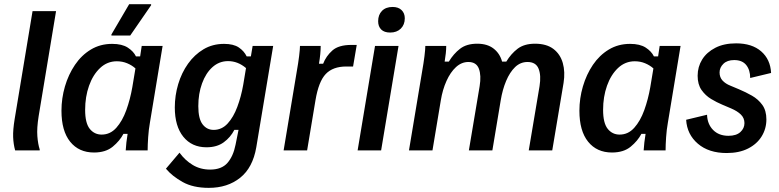

<svg xmlns="http://www.w3.org/2000/svg" viewBox="-20 -720 3728 919"><path d="M52.5 0Q44.2 -30 42.9 -64.2Q41.7 -98.3 50 -149.2L135.8 -666.7H248.3L165 -164.2Q155.8 -106.7 158.8 -68.3Q161.7 -30 170 -5V0Z M430 10Q357.5 10 315.8 -41.7Q274.2 -93.3 274.2 -190Q274.2 -249.2 290.8 -306.2Q307.5 -363.3 338.8 -409.6Q370 -455.8 415 -482.9Q460 -510 516.7 -510Q564.2 -510 591.7 -492.1Q619.2 -474.2 630.8 -450H650.8L658.3 -500H758.3L697.5 -132.5Q691.7 -100 689.2 -63.3Q686.7 -26.7 686.7 0H581.7Q582.5 -16.7 585 -38.3Q587.5 -60 590.8 -79.2H570.8Q553.3 -45.8 519.6 -17.9Q485.8 10 430 10ZM466.7 -75.8Q507.5 -75.8 536.7 -108.3Q565.8 -140.8 584.6 -192.9Q603.3 -245 613.3 -302.5L628.3 -392.5Q611.7 -407.5 588.8 -417.1Q565.8 -426.7 539.2 -426.7Q493.3 -426.7 459.2 -394.6Q425 -362.5 406.2 -309.6Q387.5 -256.7 387.5 -194.2Q387.5 -130.8 409.6 -103.3Q431.7 -75.8 466.7 -75.8ZM513.3 -550V-555L598.3 -700H703.3V-695L603.3 -550Z M979.2 179.2Q904.2 179.2 854.2 151.2Q804.2 123.3 774.2 87.5L839.2 10.8Q865.8 47.5 902.5 69.6Q939.2 91.7 985.8 91.7Q1040.8 91.7 1068.8 59.6Q1096.7 27.5 1107.5 -27.5L1121.7 -98.3H1101.7Q1083.3 -62.5 1050.8 -38.8Q1018.3 -15 968.3 -15Q898.3 -15 857.5 -65.4Q816.7 -115.8 816.7 -205.8Q816.7 -262.5 832.9 -317.1Q849.2 -371.7 880 -415Q910.8 -458.3 954.2 -484.2Q997.5 -510 1052.5 -510Q1097.5 -510 1122.9 -492.9Q1148.3 -475.8 1160.8 -450H1180.8L1189.2 -500H1287.5L1206.7 -15Q1190 82.5 1129.6 130.8Q1069.2 179.2 979.2 179.2ZM1002.5 -98.3Q1041.7 -98.3 1069.6 -128.8Q1097.5 -159.2 1115.8 -208.3Q1134.2 -257.5 1144.2 -314.2L1157.5 -394.2Q1118.3 -427.5 1071.7 -427.5Q1029.2 -427.5 997.1 -398.8Q965 -370 947.1 -320.8Q929.2 -271.7 929.2 -211.7Q929.2 -151.7 949.6 -125Q970 -98.3 1002.5 -98.3Z M1337.5 0 1400.8 -380Q1407.5 -417.5 1411.7 -451.2Q1415.8 -485 1415.8 -500H1515Q1515 -483.3 1512.9 -460.8Q1510.8 -438.3 1506.7 -415H1526.7Q1540.8 -451.7 1570.8 -478.3Q1600.8 -505 1661.7 -505H1687.5L1670 -401.7H1637.5Q1573.3 -401.7 1539.2 -365.8Q1505 -330 1490 -240L1450 0Z M1691.7 0 1775 -500H1887.5L1804.2 0ZM1847.5 -564.2Q1819.2 -564.2 1804.6 -578.8Q1790 -593.3 1790 -618.3Q1790 -649.2 1808.3 -667.9Q1826.7 -686.7 1859.2 -686.7Q1886.7 -686.7 1902.1 -671.7Q1917.5 -656.7 1917.5 -632.5Q1917.5 -601.7 1898.3 -582.9Q1879.2 -564.2 1847.5 -564.2Z M1937.5 0 2000.8 -380Q2007.5 -417.5 2011.7 -451.2Q2015.8 -485 2015.8 -500H2115.8Q2115.8 -483.3 2113.8 -464.6Q2111.7 -445.8 2108.3 -425H2128.3Q2150.8 -462.5 2182.1 -486.7Q2213.3 -510.8 2264.2 -510.8Q2312.5 -510.8 2342.5 -487.5Q2372.5 -464.2 2383.3 -425H2403.3Q2425.8 -462.5 2457.5 -486.7Q2489.2 -510.8 2540.8 -510.8Q2595.8 -510.8 2628.8 -485.8Q2661.7 -460.8 2673.8 -418.3Q2685.8 -375.8 2677.5 -323.3L2623.3 0H2510.8L2562.5 -307.5Q2570.8 -359.2 2557.9 -391.2Q2545 -423.3 2505 -423.3Q2470.8 -423.3 2445.4 -398.8Q2420 -374.2 2402.5 -332.5Q2385 -290.8 2376.7 -240L2336.7 0H2224.2L2275.8 -307.5Q2284.2 -359.2 2272.1 -391.2Q2260 -423.3 2221.7 -423.3Q2189.2 -423.3 2162.5 -398.8Q2135.8 -374.2 2117.1 -332.5Q2098.3 -290.8 2090 -240L2050 0Z M2909.2 10Q2836.7 10 2795 -41.7Q2753.3 -93.3 2753.3 -190Q2753.3 -249.2 2770 -306.2Q2786.7 -363.3 2817.9 -409.6Q2849.2 -455.8 2894.2 -482.9Q2939.2 -510 2995.8 -510Q3043.3 -510 3070.8 -492.1Q3098.3 -474.2 3110 -450H3130L3137.5 -500H3237.5L3176.7 -132.5Q3170.8 -100 3168.3 -63.3Q3165.8 -26.7 3165.8 0H3060.8Q3061.7 -16.7 3064.2 -38.3Q3066.7 -60 3070 -79.2H3050Q3032.5 -45.8 2998.8 -17.9Q2965 10 2909.2 10ZM2945.8 -75.8Q2986.7 -75.8 3015.8 -108.3Q3045 -140.8 3063.8 -192.9Q3082.5 -245 3092.5 -302.5L3107.5 -392.5Q3090.8 -407.5 3067.9 -417.1Q3045 -426.7 3018.3 -426.7Q2972.5 -426.7 2938.3 -394.6Q2904.2 -362.5 2885.4 -309.6Q2866.7 -256.7 2866.7 -194.2Q2866.7 -130.8 2888.8 -103.3Q2910.8 -75.8 2945.8 -75.8Z M3458.3 12.5Q3372.5 12.5 3320.4 -32.1Q3268.3 -76.7 3264.2 -146.7L3364.2 -170.8Q3365.8 -125.8 3393.3 -97.9Q3420.8 -70 3466.7 -70Q3504.2 -70 3523.8 -87.9Q3543.3 -105.8 3543.3 -130.8Q3543.3 -155 3526.2 -171.7Q3509.2 -188.3 3480 -200.8L3436.7 -219.2Q3410.8 -230 3383.8 -246.2Q3356.7 -262.5 3337.9 -289.2Q3319.2 -315.8 3319.2 -357.5Q3319.2 -400 3340.8 -435Q3362.5 -470 3403.8 -491.2Q3445 -512.5 3503.3 -512.5Q3579.2 -512.5 3623.3 -474.2Q3667.5 -435.8 3670.8 -370.8L3570.8 -346.7Q3570.8 -385 3551.7 -408.8Q3532.5 -432.5 3494.2 -432.5Q3460.8 -432.5 3442.5 -414.6Q3424.2 -396.7 3424.2 -373.3Q3424.2 -350 3438.3 -334.6Q3452.5 -319.2 3475.8 -310L3517.5 -292.5Q3549.2 -279.2 3579.2 -262.1Q3609.2 -245 3628.8 -217.9Q3648.3 -190.8 3648.3 -148.3Q3648.3 -104.2 3625.8 -67.5Q3603.3 -30.8 3560.8 -9.2Q3518.3 12.5 3458.3 12.5Z"/></svg>

Font: Familjen Grotesk GF Medium
Style: Italic
Weight: 500
Designer: Anders Wikstroem, Jonas Baeckman, Matilda Gysing, Kristian Moeller
Foundry: Familjen STHML AB
Version: Version 2.000; Beta; Release 4; Build 6